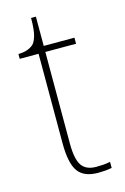

<svg xmlns="http://www.w3.org/2000/svg" viewBox="-106 -707 498 767"><g transform="rotate(-15 143.0 -323.5)"><path d="M202 10Q144 10 119.5 -24Q95 -58 95 -141V-511H17V-531Q38 -531 53.5 -536.5Q69 -542 79 -551Q89 -560 96 -584Q103 -608 103 -657H123V-536H250V-511H123V-132Q123 -68 141 -41.5Q159 -15 201 -15Q218 -15 230.5 -16Q243 -17 259 -20V5Q243 8 229.5 9Q216 10 202 10Z"/></g></svg>

Font: Noto Serif Bengali Thin
Style: Regular
Weight: 250
Version: Version 2.003